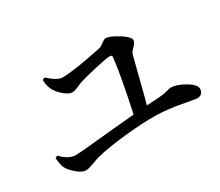

<svg xmlns="http://www.w3.org/2000/svg" viewBox="-104 -890 1207 1051"><g transform="rotate(-30 500.0 -364.5)"><path d="M223.6 -626 239.3 -631.8Q292 -583 325.2 -583Q398.4 -583 578.1 -621.1Q588.9 -623 607.4 -637.2Q626 -651.4 635.7 -651.4Q660.2 -651.4 711.4 -619.6Q762.7 -587.9 762.7 -566.4Q762.7 -551.8 742.7 -532.2Q722.7 -512.7 719.7 -500Q713.9 -479.5 688 -376Q662.1 -272.5 647.5 -219.7Q715.8 -224.6 727.5 -224.6Q757.8 -226.6 780.3 -232.9Q802.7 -239.3 806.6 -239.3Q844.7 -239.3 895 -210Q945.3 -180.7 945.3 -154.3Q945.3 -136.7 935.1 -126Q924.8 -115.2 906.2 -115.2Q898.4 -115.2 817.4 -130.4Q736.3 -145.5 664.1 -147.5Q585.9 -149.4 467.8 -137.2Q349.6 -125 281.2 -107.4Q265.6 -103.5 231.4 -90.8Q197.3 -78.1 182.6 -78.1Q158.2 -78.1 125.5 -106.4Q92.8 -134.8 82 -158.2Q73.2 -178.7 70.3 -220.7L85.9 -226.6Q130.9 -178.7 175.8 -178.7Q193.4 -178.7 251.5 -184.1Q309.6 -189.5 403.3 -198.7Q497.1 -208 559.6 -212.9Q608.4 -441.4 619.1 -543Q619.1 -554.7 606.4 -554.7Q585 -554.7 509.8 -537.6Q434.6 -520.5 398.4 -508.8Q390.6 -505.9 367.7 -495.6Q344.7 -485.4 331.1 -485.4Q309.6 -485.4 279.3 -511.2Q249 -537.1 236.3 -564.5Q223.6 -592.8 223.6 -626Z"/></g></svg>

Font: GenYoMin TW TTF SemiBold
Style: Regular
Weight: 600
Version: Version 1.300